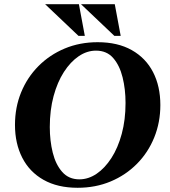

<svg xmlns="http://www.w3.org/2000/svg" viewBox="-20 -880 804 910"><path d="M443 -680Q538 -680 604.5 -642.5Q671 -605 705.5 -538Q740 -471 740 -382Q740 -300 711 -228.5Q682 -157 629 -103.5Q576 -50 504.5 -20Q433 10 348 10Q253 10 186.5 -27.5Q120 -65 85.5 -132.5Q51 -200 51 -288Q51 -371 80 -442Q109 -513 162 -566.5Q215 -620 286.5 -650Q358 -680 443 -680ZM356 -30Q399 -30 438 -56.5Q477 -83 508 -131Q539 -179 557 -245.5Q575 -312 575 -392Q575 -457 561 -513.5Q547 -570 516.5 -605Q486 -640 435 -640Q392 -640 353 -613.5Q314 -587 283 -539Q252 -491 234 -424.5Q216 -358 216 -278Q216 -213 230 -156.5Q244 -100 275 -65Q306 -30 356 -30ZM194 -860H354L382 -710H352ZM364 -860H524L552 -710H522Z"/></svg>

Font: Brygada 1918
Style: Bold Italic
Weight: 700
Italic angle: -8°
Designer: Mateusz Machalski | Borys Kosmynka | Przemek Hoffer
Foundry: NIEPODLEGLA 2018
Version: Version 3.006